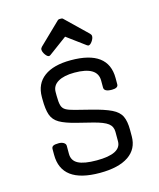

<svg xmlns="http://www.w3.org/2000/svg" viewBox="-125 -935 863 1039"><g transform="rotate(-15 306.0 -415.5)"><path d="M440 -427V-466Q440 -545 311 -545Q252 -545 219 -525.5Q186 -506 186 -470V-448Q186 -414 191 -395.5Q196 -377 212 -367.5Q228 -358 260 -350L347 -328Q419 -310 457 -291.5Q495 -273 508.5 -244.5Q522 -216 522 -168V-132Q522 -61 466 -23Q410 15 305 15Q90 15 90 -144V-176Q90 -188 99 -193Q108 -198 130 -198Q147 -198 158 -191Q169 -184 169 -173V-128Q169 -90 202 -72.5Q235 -55 306 -55Q443 -55 443 -125V-178Q443 -208 420.5 -225.5Q398 -243 339 -258L251 -280Q191 -295 160 -313Q129 -331 118 -362.5Q107 -394 107 -451V-463Q107 -537 159.5 -576Q212 -615 309 -615Q519 -615 519 -459V-424Q519 -403 484 -403Q440 -403 440 -427ZM308 -846H319Q324 -846 328 -842L448 -726Q455 -719 455 -711Q455 -698 444 -682.5Q433 -667 423 -667Q421 -667 416 -670L313 -746L210 -670Q204 -667 203 -667Q193 -667 182 -682.5Q171 -698 171 -711Q171 -719 178 -726L298 -842Q302 -846 308 -846Z"/></g></svg>

Font: Offside
Style: Regular
Weight: 400
Designer: Eduardo Rodriguez Tunni
Foundry: Eduardo Rodriguez Tunni
Version: Version 1.002; ttfautohint (v1.8.4.7-5d5b);gftools[0.9.23]